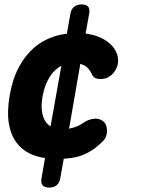

<svg xmlns="http://www.w3.org/2000/svg" viewBox="-20 -710 640 870"><path d="M299 -648Q303 -669 316 -679.5Q329 -690 350 -690Q371 -690 379.5 -679.5Q388 -669 384 -648L368 -558Q387 -555 404 -551Q438 -541 461.5 -525Q485 -509 498 -489.5Q511 -470 514 -450Q519 -421 504.5 -394.5Q490 -368 464 -357Q446 -350 425.5 -352.5Q405 -355 397 -372Q386 -398 365 -412Q355 -417 344 -421L293 -127L309 -131Q332 -136 357 -153Q380 -169 405 -172Q430 -175 448 -160Q457 -153 461 -141.5Q465 -130 465 -117Q465 -104 460 -91Q455 -78 445 -69Q419 -43 394 -27.5Q369 -12 343.5 -3.5Q318 5 291 7Q280 9 269 9L253 98Q249 119 236.5 129.5Q224 140 203 140Q182 140 173 129.5Q164 119 168 98L184 6Q156 2 132 -7Q87 -24 58.5 -59Q30 -94 20.5 -148.5Q11 -203 24 -278Q37 -353 66 -406.5Q95 -460 134.5 -494Q174 -528 223 -544Q252 -554 283 -557ZM258 -412Q243 -404 230 -392Q211 -374 196 -345Q181 -316 173 -274Q166 -235 170 -206.5Q174 -178 186 -160Q196 -146 209 -137Z"/></svg>

Font: Maple Mono NL ExtraBold
Style: Italic
Weight: 800
Italic angle: -10°
Monospace: yes
Designer: subframe7536
Version: Version 7.000